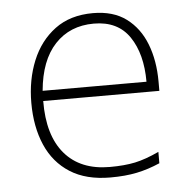

<svg xmlns="http://www.w3.org/2000/svg" viewBox="-45 -584 634 639"><g transform="rotate(-5 272.5 -265.0)"><path d="M288 -540Q356 -540 399.5 -507.5Q443 -475 464.5 -419.5Q486 -364 486 -294V-263H98Q97 -148 149.5 -86.5Q202 -25 300 -25Q349 -25 384.5 -32.5Q420 -40 465 -61V-23Q426 -6 387.5 2Q349 10 299 10Q218 10 164.5 -24Q111 -58 84.5 -119Q58 -180 58 -260Q58 -337 84 -400.5Q110 -464 161 -502Q212 -540 288 -540ZM288 -505Q208 -505 158 -451.5Q108 -398 99 -297H446Q446 -390 407 -447.5Q368 -505 288 -505Z"/></g></svg>

Font: Noto Sans Kannada ExtraLight
Style: Regular
Weight: 200
Designer: Jelle Bosma - Monotype Design Team
Foundry: Monotype Imaging Inc.
Version: Version 2.005; ttfautohint (v1.8.4.7-5d5b)